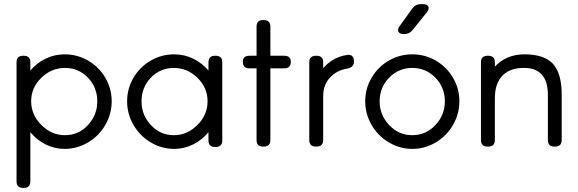

<svg xmlns="http://www.w3.org/2000/svg" viewBox="-20 -710 2801 930"><path d="M293 -446.8Q354.5 -446.8 407 -416.3Q459.5 -385.7 490.2 -333.3Q521 -280.8 521 -219.2Q521 -158.7 490.5 -105.5Q460 -52.2 407 -20.5Q354 11.2 293 11.2Q244.1 11.2 200.9 -10.5Q157.7 -32.2 127 -69.8V168Q127 200.2 95.2 200.2H91.8Q60.1 200.2 60.1 168V-408.2Q60.1 -439.9 91.8 -439.9H95.2Q127 -439.9 127 -408.2V-368.2Q157.7 -404.8 200.7 -425.8Q243.7 -446.8 293 -446.8ZM451.2 -219.2Q451.2 -286.6 406 -333.7Q360.8 -380.9 294.9 -380.9Q229 -380.9 179.9 -333Q130.9 -285.2 130.9 -219.2Q130.9 -154.3 180.2 -104.7Q229.5 -55.2 294.9 -55.2Q360.4 -55.2 405.8 -104Q451.2 -152.8 451.2 -219.2Z M823.7 11.2Q762.7 11.2 709.7 -20.5Q656.7 -52.2 626.2 -105.5Q595.7 -158.7 595.7 -219.2Q595.7 -280.8 626.5 -333.3Q657.2 -385.7 709.7 -416.3Q762.2 -446.8 823.7 -446.8Q873 -446.8 916 -425.8Q959 -404.8 989.7 -368.2V-408.2Q989.7 -439.9 1021.5 -439.9H1024.4Q1056.6 -439.9 1056.6 -408.2V-29.8Q1056.6 2 1024.4 2H1021.5Q989.7 2 989.7 -29.8V-69.8Q959 -32.2 915.8 -10.5Q872.6 11.2 823.7 11.2ZM821.8 -55.2Q886.7 -55.2 936 -104.5Q985.4 -153.8 985.4 -219.2Q985.4 -285.2 936.5 -333Q887.7 -380.9 821.8 -380.9Q755.9 -380.9 710.7 -333.7Q665.5 -286.6 665.5 -219.2Q665.5 -152.8 710.9 -104Q756.3 -55.2 821.8 -55.2Z M1388.7 -410.2Q1388.7 -378.9 1356.4 -378.9H1289.6V-32.2Q1289.6 0 1257.3 0H1254.4Q1222.7 0 1222.7 -32.2V-378.9H1188.5Q1156.2 -378.9 1156.2 -411.1Q1156.2 -439.9 1188.5 -439.9H1222.7V-581.1Q1222.7 -612.8 1254.4 -612.8H1257.3Q1289.6 -612.8 1289.6 -581.1V-439.9H1356.4Q1388.7 -439.9 1388.7 -410.2Z M1545.4 -408.2V-379.9Q1592.3 -433.6 1661.1 -443.8Q1676.8 -446.8 1685.5 -438.5Q1694.3 -430.2 1694.3 -414.1V-412.1Q1694.3 -383.8 1663.1 -377.9Q1611.8 -370.1 1578.6 -334.7Q1545.4 -299.3 1545.4 -243.2V-32.2Q1545.4 0 1513.2 0H1510.3Q1478 0 1478 -32.2V-408.2Q1478 -439.9 1510.3 -439.9H1513.2Q1545.4 -439.9 1545.4 -408.2Z M1939 -544.9H1936Q1916 -544.9 1909.9 -556.2Q1903.8 -567.4 1916 -584L1978 -669.9Q1991.7 -689.9 2017.1 -689.9H2028.8Q2048.8 -689.9 2054.7 -678.2Q2060.5 -666.5 2047.9 -650.9L1978 -564Q1961.9 -544.9 1939 -544.9ZM1749 -219.2Q1749 -280.8 1779.8 -333.3Q1810.5 -385.7 1863 -416.3Q1915.5 -446.8 1977.1 -446.8Q2038.6 -446.8 2091.1 -416.3Q2143.6 -385.7 2174.3 -333.3Q2205.1 -280.8 2205.1 -219.2Q2205.1 -158.7 2174.6 -105.5Q2144 -52.2 2091.1 -20.5Q2038.1 11.2 1977.1 11.2Q1916 11.2 1863 -20.5Q1810.1 -52.2 1779.5 -105.5Q1749 -158.7 1749 -219.2ZM1818.8 -219.2Q1818.8 -153.3 1865 -104.2Q1911.1 -55.2 1977.1 -55.2Q2043 -55.2 2088.9 -104.2Q2134.8 -153.3 2134.8 -219.2Q2134.8 -286.1 2089.1 -333.5Q2043.5 -380.9 1977.1 -380.9Q1910.6 -380.9 1864.7 -333.5Q1818.8 -286.1 1818.8 -219.2Z M2344.7 0H2341.8Q2309.6 0 2309.6 -32.2V-408.2Q2309.6 -439.9 2341.8 -439.9H2344.7Q2377 -439.9 2377 -408.2V-387.2Q2432.1 -446.8 2520.5 -446.8Q2615.7 -446.8 2658.2 -401.1Q2700.7 -355.5 2700.7 -251V-32.2Q2700.7 0 2668.9 0H2665.5Q2633.8 0 2633.8 -32.2V-251Q2633.8 -315.4 2604.7 -348.1Q2575.7 -380.9 2520.5 -380.9Q2452.6 -382.3 2414.8 -344.7Q2377 -307.1 2377 -233.9V-32.2Q2377 0 2344.7 0Z"/></svg>

Font: Arcon Rounded-
Style: Regular
Weight: 400
Designer: M. Zarth
Foundry: martin zarth - visuelle & digitale kommunikation
Version: Version 1.110;PS 001.110;hotconv 1.0.70;makeotf.lib2.5.58329